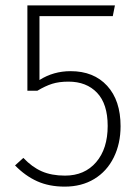

<svg xmlns="http://www.w3.org/2000/svg" viewBox="-20 -684 522 715"><path d="M400 -624H127V-386Q179 -419 243 -419Q329 -419 379 -364.5Q429 -310 429 -214Q429 -149 403.5 -97.5Q378 -46 331 -17.5Q284 11 221 11Q163 11 118.5 -9Q74 -29 36 -68L67 -96Q99 -62 135.5 -46Q172 -30 222 -30Q295 -30 338 -80Q381 -130 381 -215Q381 -297 341.5 -338.5Q302 -380 235 -380Q200 -380 174.5 -372Q149 -364 119 -346H82V-664H408Z"/></svg>

Font: FiraGO ExtraLight
Style: Regular
Weight: 200
Designer: bBox Type
Foundry: bBox Type GmbH
Version: Version 1.001